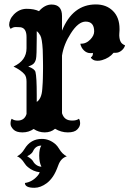

<svg xmlns="http://www.w3.org/2000/svg" viewBox="-20 -597 593 880"><path d="M134.3 -5.9Q111.8 9.8 83 9.8Q54.2 9.8 41.3 -3.7Q28.3 -17.1 28.3 -29.3Q28.3 -45.4 33.7 -52.7Q44.4 -44.4 61 -44.4Q92.3 -44.4 101.6 -74.7V-222.7Q101.6 -245.1 92.8 -255.9Q77.1 -274.9 42 -292Q101.6 -319.3 101.6 -376V-427.2Q101.6 -468.8 73.2 -472.2Q64.9 -473.1 52.2 -473.1Q39.6 -473.1 28.8 -464.8Q22 -474.1 22 -484.1Q22 -494.1 27.1 -506.6Q32.2 -519 43 -530.3Q68.4 -556.6 102.3 -556.6Q136.2 -556.6 158.7 -545.9Q185.5 -576.2 216.3 -576.2Q264.2 -576.2 264.2 -523.4V-456.5Q313 -576.7 419.4 -576.7Q467.3 -576.7 497.1 -547.4Q527.8 -517.6 527.8 -464.8V-458Q527.8 -454.6 526.9 -444.1Q525.9 -433.6 527.6 -422.9Q529.3 -412.1 533.2 -405.3Q538.6 -395 553.2 -389.2Q549.8 -376 537.4 -365.5Q524.9 -355 509.8 -355H500.5Q481.4 -331.1 447.3 -321.3Q437.5 -318.4 426 -318.4Q414.6 -318.4 406 -323.5Q397.5 -328.6 396.5 -334.5Q405.8 -338.9 405.8 -352.1V-354.5Q401.9 -353.5 398.9 -353.5H394Q377.9 -353.5 365 -365.7Q352.1 -377.9 348.1 -396.5Q374.5 -395.5 394 -416Q411.6 -434.1 411.6 -453.1Q411.6 -498 372.6 -498Q338.9 -498 304.7 -444.3Q272.5 -395 264.2 -342.3V-78.1Q269.5 -61 280.8 -52.7Q292 -44.4 311.5 -44.4Q331.1 -44.4 341.8 -52.7Q347.2 -45.4 347.2 -31.2Q347.2 -17.1 334.2 -3.7Q321.3 9.8 290.8 9.8Q260.3 9.8 232.4 -6.8Q212.9 9.8 185.1 9.8Q157.2 9.8 134.3 -5.9ZM177.2 -283.2V-296.4Q177.2 -303.7 177 -315.2Q176.8 -326.7 176.5 -341.1Q176.3 -355.5 175.8 -369.1Q172.9 -419.9 164.8 -434.3Q156.7 -448.7 148.4 -454.1V-422.4Q148.4 -340.3 144.8 -325.9Q141.1 -311.5 133.1 -304.4Q125 -297.4 109.4 -292Q138.7 -281.7 142.6 -267.1Q148.4 -243.7 148.4 -161.6V-129.9Q170.9 -144.5 173.8 -189.5Q176.3 -221.2 176.5 -237.5Q176.8 -253.9 177 -265.1Q177.2 -276.4 177.2 -283.2ZM58.1 119.6Q78.1 109.4 92.3 85.9Q120.1 39.6 171.9 39.6Q206.5 39.6 234.9 64.5Q243.7 72.8 250 83.5Q265.1 109.4 286.1 119.6Q258.8 127.9 247.1 160.6Q235.4 193.4 222.7 211.9Q210 230.5 194.8 242.2Q166 263.7 137.7 263.7Q94.2 263.7 94.2 241.7Q128.4 236.8 152.8 208Q159.7 200.2 162.1 192.4Q131.8 189 107.9 168.9Q99.6 162.6 92.8 151.9Q75.7 125 58.1 119.6ZM169.9 167Q159.7 147.5 159.7 116.2Q159.7 85 169.4 70.3Q143.1 70.3 131.3 96.2Q126 108.4 104.5 119.1Q126 131.8 131.6 142.3Q137.2 152.8 147.9 159.9Q158.7 167 169.9 167Z"/></svg>

Font: Rye
Style: Regular
Weight: 400
Designer: Nicole Fally
Foundry: Nicole Fally
Version: Version 1.001